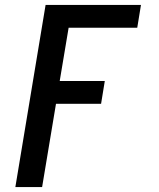

<svg xmlns="http://www.w3.org/2000/svg" viewBox="-20 -540 640 775"><path d="M42 215 164 -520H549L534 -428H257L221 -213H403L388 -121H206L150 215Z"/></svg>

Font: Iosevka Etoile Semibold
Style: Italic
Weight: 600
Italic angle: -9°
Designer: Belleve Invis
Foundry: Belleve Invis
Version: Version 22.1.2; ttfautohint (v1.8.4)